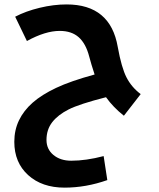

<svg xmlns="http://www.w3.org/2000/svg" viewBox="-20 -525 723 871"><path d="M272.9 326.2Q170.4 326.2 107.7 269.3Q44.9 212.4 44.9 118.2Q44.9 64.9 66.2 20.8Q87.4 -23.4 128.2 -59.3Q168.9 -95.2 234.4 -126.2Q299.8 -157.2 409.2 -187Q393.6 -234.4 384.8 -268.1Q369.6 -327.1 337.2 -356Q304.7 -384.8 251 -384.8Q185.5 -384.8 102.1 -338.9L48.8 -449.2Q97.2 -474.6 160.2 -489.7Q223.1 -504.9 282.2 -504.9Q481 -504.9 514.2 -312Q531.2 -217.8 554 -173.6Q576.7 -129.4 618.2 -98.1L542 0Q493.2 -38.6 460.9 -84Q340.3 -53.2 291.5 -28.6Q242.7 -3.9 216.8 29.5Q190.9 63 190.9 109.9Q190.9 151.9 222.4 178Q253.9 204.1 303.2 204.1Q370.1 204.1 450.2 183.1L466.8 292Q369.6 326.2 272.9 326.2Z"/></svg>

Font: Noto Sans Kufi Arabic
Style: Bold
Weight: 700
Designer: Monotype Design team
Foundry: Monotype Imaging Inc.
Version: Version 1.02